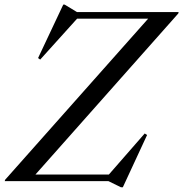

<svg xmlns="http://www.w3.org/2000/svg" viewBox="-46 -766 776 812"><path d="M709.5 -715 708 -709 104 -28H414.5L566 -201.5L576 -195L473.5 26H465.5L412.5 0H-26L-24.5 -5.5L580.5 -687H280L124 -514L115 -520.5L221.5 -746.5H227.5L279.5 -715Z"/></svg>

Font: Newsreader Display
Style: Italic
Weight: 400
Italic angle: -17°
Designer: Hugues Gentile
Foundry: Production Type
Version: Version 1.001